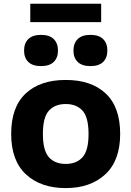

<svg xmlns="http://www.w3.org/2000/svg" viewBox="-20 -974 688 1005"><path d="M324 10.5Q193.5 10.5 116 -61.2Q38.5 -133 38.5 -273Q38.5 -413 114 -484.2Q189.5 -555.5 324 -555.5Q458.5 -555.5 533.8 -484.2Q609 -413 609 -273Q609 -133.5 531.2 -61.5Q453.5 10.5 324 10.5ZM324 -116Q380.5 -116 412 -151Q443.5 -186 443.5 -272.5Q443.5 -360 412 -394.8Q380.5 -429.5 324 -429.5Q267.5 -429.5 236 -394.8Q204.5 -360 204.5 -273.5Q204.5 -186.5 235.8 -151.2Q267 -116 324 -116ZM453.5 -628Q409 -628 386.8 -649.8Q364.5 -671.5 364.5 -709.5Q364.5 -747.5 386.8 -769.5Q409 -791.5 453.5 -791.5Q497.5 -791.5 519.8 -769.5Q542 -747.5 542 -709.5Q542 -671.5 519.8 -649.8Q497.5 -628 453.5 -628ZM194.5 -628Q150.5 -628 128.2 -649.8Q106 -671.5 106 -709.5Q106 -747.5 128.2 -769.5Q150.5 -791.5 194.5 -791.5Q239 -791.5 261.2 -769.5Q283.5 -747.5 283.5 -709.5Q283.5 -671.5 261.2 -649.8Q239 -628 194.5 -628ZM138.5 -858V-954.5H509.5V-858Z"/></svg>

Font: Encode Sans SemiExpanded SemiExpanded
Style: Bold
Weight: 700
Width: 6
Designer: Multiple Designers
Foundry: Impallari Type
Version: Version 3.000; ttfautohint (v1.8.3) -l 8 -r 50 -G 200 -x 14 